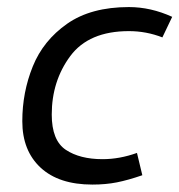

<svg xmlns="http://www.w3.org/2000/svg" viewBox="-20 -506 502 538"><path d="M42.5 -166.2Q42.5 -247.5 71.9 -320Q101.2 -392.5 168.1 -439.4Q235 -486.2 341.2 -486.2Q402.5 -486.2 462.5 -458.8L435 -401.2Q390 -418.8 341.2 -418.8Q228.8 -418.8 176.9 -348.8Q125 -278.8 125 -185Q125 -112.5 164.4 -86.2Q203.8 -60 267.5 -60Q315 -60 363.8 -77.5L378.8 -15Q338.8 -1.2 307.5 5Q276.2 11.2 238.8 11.2Q145 11.2 93.8 -36.2Q42.5 -83.8 42.5 -166.2Z"/></svg>

Font: Cambay
Style: Italic
Weight: 400
Italic angle: -11°
Designer: Pooja Saxena
Foundry: Pooja Saxena
Version: Version 1.019;PS 001.019;hotconv 1.0.70;makeotf.lib2.5.58329